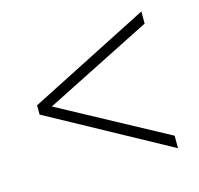

<svg xmlns="http://www.w3.org/2000/svg" viewBox="-72 -643 599 579"><g transform="rotate(-15 227.5 -353.5)"><path d="M416 -140V-179L81 -360L416 -529V-567L39 -375V-346Z"/></g></svg>

Font: Noto Sans Sinhala UI Condensed ExtraLight
Style: Regular
Weight: 200
Width: 3
Designer: Jelle Bosma - Monotype Design Team
Foundry: Monotype Imaging Inc.
Version: Version 2.006